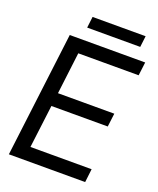

<svg xmlns="http://www.w3.org/2000/svg" viewBox="-157 -957 866 1051"><g transform="rotate(20 276.5 -431.5)"><path d="M23.9 0H468.3L477.5 -78.1H121.1L152.3 -328.1H480.5L490.2 -406.2H162.1L191.9 -649.4H543.5L553.2 -727.5H113.8ZM189.5 -798.3H498.5L506.3 -863.3H197.3Z"/></g></svg>

Font: Guggenheim Sans Display
Style: Italic
Weight: 400
Italic angle: -7°
Designer: Modified by Tom Baber under direction of Pentagram Design 2023
Foundry: rsms
Version: Version 1.001;Glyphs 3.1.2 (3151)